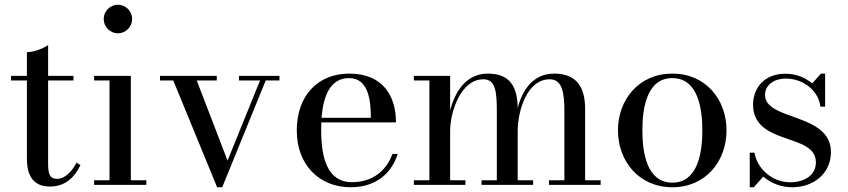

<svg xmlns="http://www.w3.org/2000/svg" viewBox="-20 -780 3576 810"><path d="M319.5 -83.5 303 -94C285 -58.5 254 -25.5 222.5 -25.5C194 -25.5 183 -38 183 -88V-440.5H290V-460H183V-590C163 -575.5 123.5 -560 93.5 -560V-460H26.5V-440.5H93.5V-111.5C93.5 -56.5 108.5 7 190.5 7C254 7 293 -29.5 319.5 -83.5Z M417.5 -700C417.5 -667 444.5 -639.5 477.5 -639.5C510.5 -639.5 537.5 -667 537.5 -700C537.5 -733 510.5 -760 477.5 -760C444.5 -760 417.5 -733 417.5 -700ZM377 -19.5V0H597.5V-19.5H532V-460H377V-440.5H442V-19.5Z M940 -102.5 810 -440.5H894.5V-460H655V-440.5H711L896 10H917.5L1101 -440.5H1159V-460H988V-440.5H1077Z M1658 -130.5H1635.5C1610.5 -61.5 1554 -11.5 1464.5 -11.5C1360.5 -11.5 1335 -115.5 1335 -230C1335 -241.5 1335 -252.5 1335.5 -263.5H1650.5C1650.5 -372.5 1598 -469.5 1453 -469.5C1324.5 -469.5 1232 -380 1232 -230C1232 -80 1331.5 10 1459 10C1567.5 10 1632 -50 1658 -130.5ZM1453 -450.5C1537 -450.5 1544.5 -349.5 1544.5 -283H1336.5C1344 -375 1372.5 -450.5 1453 -450.5Z M1726 -19.5V0H1943.5V-19.5H1879V-228C1879 -308 1924 -445.5 2019 -445.5C2071.5 -445.5 2076 -392 2076 -308V-19.5H2011.5V0H2229V-19.5H2164V-228C2164 -308 2201.5 -445.5 2299 -445.5C2351.5 -445.5 2361 -392 2361 -308V-19.5H2296V0H2514V-19.5H2448.5V-319.5C2448.5 -406.5 2417.5 -469.5 2318 -469.5C2227.5 -469.5 2183 -398 2164 -324C2163 -409 2135.5 -469.5 2038 -469.5C1945 -469.5 1898 -390.5 1879 -313V-460H1726V-440.5H1791.5V-19.5Z M2587 -230C2587 -100 2675.5 10 2816.5 10C2957.5 10 3045 -100 3045 -230C3045 -360 2957.5 -469.5 2816.5 -469.5C2675.5 -469.5 2587 -360 2587 -230ZM2690 -230C2690 -324 2708.5 -450.5 2816.5 -450.5C2924 -450.5 2943 -324 2943 -230C2943 -136 2924 -9.5 2816.5 -9.5C2708.5 -9.5 2690 -136 2690 -230Z M3160 10 3200 -35C3232 -7.5 3275.5 10 3321 10C3414.5 10 3485.5 -49.5 3485.5 -138.5C3485.5 -305 3207.5 -269.5 3207.5 -379.5C3207.5 -422.5 3247 -448.5 3294.5 -448.5C3377 -448.5 3436 -388.5 3441 -330H3461V-469.5H3443.5L3406.5 -428C3378 -452.5 3338.5 -469 3293.5 -469C3199 -469 3157 -403 3157 -339C3157 -164 3422 -221 3422 -95.5C3422 -37 3369 -11 3313 -11C3239 -11 3174 -67.5 3163 -136H3143V10Z"/></svg>

Font: Bodoni* 11
Style: Regular
Weight: 400
Version: Version 2.3